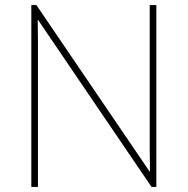

<svg xmlns="http://www.w3.org/2000/svg" viewBox="-20 -734 738 754"><path d="M594 0H575L130 -655H128Q129 -612 129 -577Q129 -542 129 -502V0H103V-714H123L567 -61H569Q568 -99 568 -138Q568 -177 568 -211V-714H594Z"/></svg>

Font: Noto Sans Myanmar Thin
Style: Regular
Weight: 100
Designer: Monotype Design Team
Foundry: Monotype Imaging Inc.
Version: Version 2.107; ttfautohint (v1.8.4.7-5d5b)